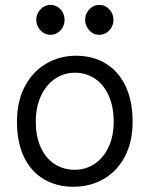

<svg xmlns="http://www.w3.org/2000/svg" viewBox="-20 -729 593 762"><path d="M281.7 -507.8Q348.6 -507.8 399.4 -477.1Q450.2 -446.3 478.3 -387.5Q506.3 -328.6 506.3 -246.1Q506.3 -165 474.9 -106.4Q443.4 -47.9 389.9 -17.8Q336.4 12.2 272 12.2Q205.1 12.2 154.3 -17.6Q103.5 -47.4 75.4 -105.5Q47.4 -163.6 47.4 -246.1Q47.4 -327.6 78.9 -386.7Q110.4 -445.8 163.8 -476.8Q217.3 -507.8 281.7 -507.8ZM276.9 -55.2Q319.3 -55.2 354.5 -78.1Q389.6 -101.1 410.4 -144.3Q431.2 -187.5 431.2 -246.1Q431.2 -305.7 411.4 -349.6Q391.6 -393.6 356.7 -417Q321.8 -440.4 276.9 -440.4Q234.4 -440.4 199 -416.7Q163.6 -393.1 142.8 -348.9Q122.1 -304.7 122.1 -246.1Q122.1 -187 141.8 -143.8Q161.6 -100.6 196.8 -77.9Q231.9 -55.2 276.9 -55.2ZM374 -709.5Q397.9 -709.5 414.1 -691.9Q430.2 -674.3 430.2 -650.4Q430.2 -634.8 422.9 -621.1Q415.5 -607.4 402.6 -599.1Q389.6 -590.8 374 -590.8Q358.4 -590.8 345.7 -599.1Q333 -607.4 325.4 -621.1Q317.9 -634.8 317.9 -650.4Q317.9 -666 325.4 -679.4Q333 -692.9 345.7 -701.2Q358.4 -709.5 374 -709.5ZM180.2 -709.5Q204.1 -709.5 220.2 -691.9Q236.3 -674.3 236.3 -650.4Q236.3 -634.8 229 -621.1Q221.7 -607.4 208.7 -599.1Q195.8 -590.8 180.2 -590.8Q164.6 -590.8 151.9 -599.1Q139.2 -607.4 131.6 -621.1Q124 -634.8 124 -650.4Q124 -666 131.6 -679.4Q139.2 -692.9 151.9 -701.2Q164.6 -709.5 180.2 -709.5Z"/></svg>

Font: Lesson One Light
Style: Regular
Weight: 300
Designer: But Ko, Victor Gaultney, Annie Olsen, Julie Remington, Don Collingsworth, Eric Hays, Becca Hirsbrunner
Version: Version 1.100